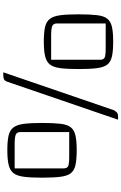

<svg xmlns="http://www.w3.org/2000/svg" viewBox="197 -902 745 1179"><g transform="rotate(-90 569.5 -312.5)"><path d="M68 -427Q68 -496 73.5 -538.5Q79 -581 96 -602.5Q113 -624 147 -632Q181 -640 237 -640Q292 -640 325.5 -632.5Q359 -625 376 -603Q393 -581 398.5 -538.5Q404 -496 404 -427Q404 -357 399 -314Q394 -271 377 -250Q360 -229 326.5 -221.5Q293 -214 237 -214Q180 -214 146 -221.5Q112 -229 95.5 -250Q79 -271 73.5 -313.5Q68 -356 68 -427ZM125 -595V-294Q125 -273 138.5 -266.5Q152 -260 195 -260H348V-560Q348 -581 332.5 -588Q317 -595 273 -595ZM482 15Q475 27 467.5 33.5Q460 40 439 40H424L657 -640Q661 -653 670 -659Q679 -665 700 -665H715ZM735 -203Q735 -272 740.5 -314.5Q746 -357 763 -378.5Q780 -400 814 -408Q848 -416 904 -416Q959 -416 992.5 -408.5Q1026 -401 1043 -379Q1060 -357 1065.5 -314.5Q1071 -272 1071 -203Q1071 -133 1066 -90Q1061 -47 1044 -26Q1027 -5 993.5 2.5Q960 10 904 10Q847 10 813 2.5Q779 -5 762.5 -26Q746 -47 740.5 -89.5Q735 -132 735 -203ZM792 -371V-70Q792 -49 805.5 -42.5Q819 -36 862 -36H1015V-336Q1015 -357 999.5 -364Q984 -371 940 -371Z"/></g></svg>

Font: Changa Light
Style: Regular
Weight: 300
Designer: Eduardo Rodriguez Tunni
Foundry: Eduardo Rodriguez Tunni
Version: Version 3.002; ttfautohint (v1.8.2)